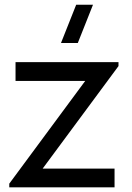

<svg xmlns="http://www.w3.org/2000/svg" viewBox="-20 -808 571 828"><path d="M315.5 -622.5H243L308.5 -787.5H381ZM20 0V-16L347.5 -459H47V-540H491V-523L164 -81H474V0Z"/></svg>

Font: Manrope ExtraLight Medium
Style: Regular
Weight: 500
Version: Version 4.504